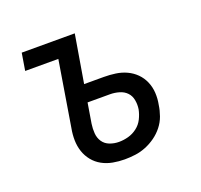

<svg xmlns="http://www.w3.org/2000/svg" viewBox="-100 -642 799 762"><g transform="rotate(-20 300.0 -261.0)"><path d="M304 8Q279 8 254.5 3.5Q230 -1 209 -12.5Q188 -24 173 -42.5Q158 -61 150.5 -83.5Q143 -106 142.5 -131Q142 -156 147 -182L192 -457H52L64 -530H288L254 -328H337Q362 -328 386.5 -324.5Q411 -321 432.5 -311Q454 -301 470.5 -284.5Q487 -268 496.5 -246Q506 -224 507.5 -199Q509 -174 504 -149Q501 -127 493 -104.5Q485 -82 470 -63Q455 -44 435.5 -30Q416 -16 394 -7Q372 2 349 5Q326 8 304 8ZM306 -65Q326 -65 346 -70.5Q366 -76 383 -89Q400 -102 409.5 -121Q419 -140 423 -160Q426 -179 422.5 -198.5Q419 -218 406.5 -231Q394 -244 375 -249.5Q356 -255 337 -255H242L228 -170Q225 -150 226.5 -130Q228 -110 238.5 -94.5Q249 -79 267.5 -72Q286 -65 306 -65Z"/></g></svg>

Font: Iosevka Curly Extended
Style: Italic
Weight: 400
Width: 7
Italic angle: -9°
Monospace: yes
Designer: Belleve Invis
Foundry: Belleve Invis
Version: Version 11.1.0; ttfautohint (v1.8.3)